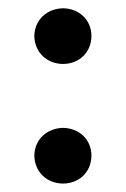

<svg xmlns="http://www.w3.org/2000/svg" viewBox="-20 -439 304 464"><path d="M132.5 -284.4C170.8 -284.8 200.6 -311.4 201 -352.3C200.6 -391.7 170.8 -418.3 132.5 -419C93.8 -418.3 63.9 -391.7 62.9 -352.3C63.9 -311.4 93.8 -284.8 132.5 -284.4ZM62.9 -63.2C63.9 -22.4 93.8 4.3 132.5 4.6C170.8 4.3 200.6 -22.4 201 -63.2C200.6 -102.6 170.8 -129.3 132.5 -130C93.8 -129.3 63.9 -102.6 62.9 -63.2Z"/></svg>

Font: Margiela Serif Medium
Style: Regular
Weight: 500
Designer: Andreas Faust, Stefan Endress
Version: Version 1.002;FEAKit 1.0